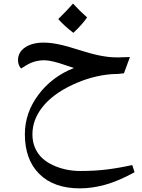

<svg xmlns="http://www.w3.org/2000/svg" viewBox="-20 -707 788 1067"><path d="M160.2 39.1Q160.2 99.6 191.7 145Q223.1 190.4 287.6 216.8Q352.1 243.2 426.8 243.2Q507.3 243.2 575.7 234.6Q644 226.1 714.8 210L728 250Q638.2 299.3 564.9 319.6Q491.7 339.8 423.8 339.8Q279.3 339.8 198.7 260Q118.2 180.2 118.2 39.1Q118.2 -80.1 193.8 -180.9Q269.5 -281.7 391.1 -329.1L344.2 -344.7Q266.1 -372.1 226.1 -372.1Q170.9 -372.1 124.5 -343.3L97.2 -326.2Q90.3 -333 85.2 -345.5Q80.1 -357.9 80.1 -372.1Q80.1 -417 119.6 -443.6Q159.2 -470.2 222.2 -470.2Q261.2 -470.2 308.3 -460.2Q355.5 -450.2 419.9 -429.2Q545.4 -388.2 625 -388.2H643.6L702.1 -390.1L668.9 -299.8Q637.7 -294.9 600.1 -294.9Q489.3 -286.1 380.9 -234.9Q272.5 -183.6 216.3 -112.5Q160.2 -41.5 160.2 39.1ZM463.9 -610.4Q439 -572.8 387.7 -524.4Q335.4 -564.9 303.7 -601.1Q353.5 -649.9 385.7 -687Q424.3 -645 463.9 -610.4Z"/></svg>

Font: Droid Arabic Naskh Colored
Style: Regular
Weight: 400
Designer: Pascal Zoghbi
Foundry: Ascender Corporation
Version: Version 1.00